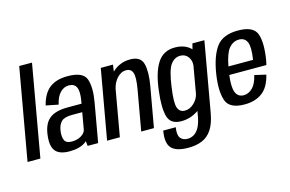

<svg xmlns="http://www.w3.org/2000/svg" viewBox="-129 -1071 2396 1589"><g transform="rotate(-15 1069.0 -277.0)"><path d="M-9.5 0 129.5 -785H239L100.5 0Z M505.5 0 501 -41.5Q494 -35.5 486 -29.5Q436.5 5 350 5Q264.5 5 230.5 -37Q196.5 -79 208.5 -172.5Q220 -267.5 271.8 -309Q323.5 -350.5 426.5 -350.5H547L551 -374Q564.5 -451.5 547.8 -487.8Q531 -524 483.5 -524Q442 -524 409.5 -491.2Q377 -458.5 362 -392L256.5 -413Q280.5 -510.5 338 -555.5Q395.5 -600.5 492.5 -600.5Q626.5 -600.5 651.2 -529.2Q676 -458 654.5 -334.5L595.5 0ZM509.5 -138.5 534.5 -281H445Q383 -281 356 -256Q329 -231 321 -178.5Q314 -128 327.8 -98.2Q341.5 -68.5 389 -68.5Q436.5 -68.5 470.5 -89.5Q504.5 -110.5 509.5 -138.5Z M672 0 777.5 -595.5H882L874 -538Q876 -539.5 877.5 -541Q942 -600.5 1029 -600.5Q1120 -600.5 1137.5 -530.8Q1155 -461 1135 -347.5L1073.5 0H964.5L1025.5 -344.5Q1043 -445.5 1029.8 -484Q1016.5 -522.5 973.5 -522.5Q930.5 -522.5 895 -483.5Q863.5 -448.5 851.5 -397.5L781.5 0Z M1308 231Q1204 231 1164 187Q1124 143 1142.5 39.5H1250Q1239 102 1259.2 129.8Q1279.5 157.5 1321 157.5Q1348.5 157.5 1374 143.2Q1399.5 129 1419.5 94.2Q1439.5 59.5 1450.5 -2L1458 -45Q1454.5 -42 1450.5 -39.5Q1386.5 3.5 1307.5 3.5Q1216 3.5 1195.5 -71.8Q1175 -147 1192 -282Q1209 -437 1260.5 -518.5Q1312 -600 1412 -600Q1491 -600 1540.5 -557Q1546 -552 1550.5 -547.5L1562.5 -595H1665L1560.5 -3.5Q1545 86 1511.5 137.2Q1478 188.5 1427 209.8Q1376 231 1308 231ZM1523.5 -416Q1527.5 -457 1506.5 -487.5Q1482 -522.5 1438.5 -522.5Q1388.5 -522.5 1355 -476.8Q1321.5 -431 1302.5 -290Q1283.5 -159 1299.2 -116.2Q1315 -73.5 1359.5 -73.5Q1403 -73.5 1439.5 -108.5Q1471 -139 1482 -180Z M1851 5Q1719.5 5 1692.8 -77Q1666 -159 1687 -297Q1710.5 -447.5 1766.8 -524Q1823 -600.5 1953.5 -600.5Q2085.5 -600.5 2112.8 -524Q2140 -447.5 2115.5 -300Q2112 -279 2107.5 -263.5H1789.5Q1777.5 -165 1793 -121.5Q1811 -70.5 1863 -70.5Q1904.5 -70.5 1938.8 -104.2Q1973 -138 1989 -209.5L2086.5 -187Q2061.5 -83 2001.2 -39Q1941 5 1851 5ZM1801 -333.5H2012Q2028.5 -439 2011 -481.5Q1992.5 -526 1942 -526Q1890.5 -526 1853.5 -480.5Q1821.5 -440.5 1801 -333.5Z"/></g></svg>

Font: Anybody Medium
Style: Italic
Weight: 500
Italic angle: -10°
Designer: Tyler Finck
Foundry: Etcetera Type Company
Version: Version 1.010; ttfautohint (v1.8.3) -l 8 -r 50 -G 200 -x 14 